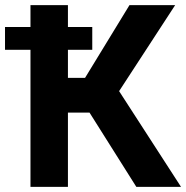

<svg xmlns="http://www.w3.org/2000/svg" viewBox="-45 -731 728 751"><path d="M305.2 -290.5H220.7V0H74.2V-536.1H-25.4V-625.5H74.2V-710.9H220.7V-625.5H315.9V-536.1H220.7V-426.3H287.6L461.4 -710.9H640.1L420.9 -374.5L663.1 0H488.3Z"/></svg>

Font: RobotoInd
Style: Bold
Weight: 700
Designer: Google
Version: Version 2.001150; 2014